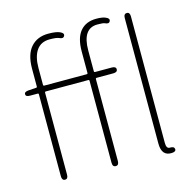

<svg xmlns="http://www.w3.org/2000/svg" viewBox="-116 -924 1053 1051"><g transform="rotate(-15 410.5 -398.5)"><path d="M672 -59V-770Q672 -794 690 -794Q707 -794 707 -770V-53Q707 -20 727 -21Q751 -22 753 -7Q755 9 730 10Q672 13 672 -59ZM128 0Q110 0 110 -24V-489Q110 -494 105 -494H61Q37 -494 37 -508Q36 -522 60 -524L105 -527Q110 -527 110 -532V-633Q110 -714 146 -755Q182 -796 245 -796Q290 -796 311 -786Q333 -776 326 -762Q319 -747 298 -757Q284 -764 244 -764Q195 -764 170 -728.5Q145 -693 145 -628V-532Q145 -527 150 -527H392Q397 -527 397 -532V-655Q397 -731 429 -769Q461 -807 520 -807Q555 -807 572 -799Q595 -790 588 -775Q581 -760 559 -771Q550 -775 518 -775Q433 -775 433 -650V-532Q433 -527 438 -527H533Q557 -527 557 -511Q557 -494 533 -494H438Q433 -494 433 -489V-24Q433 0 415 0Q397 0 397 -24V-489Q397 -494 392 -494H150Q145 -494 145 -489V-24Q145 0 128 0Z"/></g></svg>

Font: Resource Han Rounded JP ExtraLight
Style: Regular
Weight: 250
Designer: Cyano Hao (round all glyphs); Ryoko NISHIZUKA 西塚涼子 (kana, bopomofo & ideographs); Paul D. Hunt (Latin, Greek & Cyrillic)
Foundry: Cyano Hao
Version: 0.990